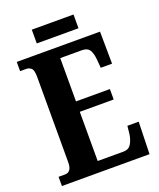

<svg xmlns="http://www.w3.org/2000/svg" viewBox="-154 -944 860 1038"><g transform="rotate(-20 275.5 -425.0)"><path d="M20 0V-53H57Q96 -53 96 -109V-600Q96 -640 83.5 -650.5Q71 -661 56 -661H20V-714H499L501 -529H436L432 -576Q429 -614 416.5 -633.5Q404 -653 373 -653H248V-404H443V-344H248V-61H397Q426 -61 440 -83Q454 -105 459 -138L464 -185H529L524 0ZM156 -771V-850H396V-771Z"/></g></svg>

Font: Noto Serif Ethiopic ExtraCondensed ExtraBold
Style: Regular
Weight: 800
Width: 2
Designer: Monotype Design Team
Foundry: Monotype Imaging Inc.
Version: Version 2.102; ttfautohint (v1.8.4.7-5d5b)